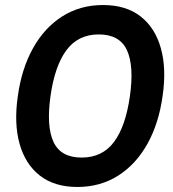

<svg xmlns="http://www.w3.org/2000/svg" viewBox="-20 -732 690 764"><path d="M288 12Q197 12 139 -33Q81 -78 58 -159.5Q35 -241 51 -350Q66 -459 111.5 -540.5Q157 -622 228 -667Q299 -712 390 -712Q481 -712 539 -667Q597 -622 620 -540.5Q643 -459 627 -350Q612 -241 566.5 -159.5Q521 -78 450 -33Q379 12 288 12ZM305 -105Q387 -105 433.5 -167Q480 -229 497 -350Q514 -470 485 -532.5Q456 -595 373 -595Q291 -595 244.5 -532.5Q198 -470 181 -350Q164 -229 193 -167Q222 -105 305 -105Z"/></svg>

Font: Host Grotesk
Style: Bold Italic
Weight: 700
Italic angle: -8°
Designer: Doğukan Karapınar
Foundry: Element Type
Version: Version 1.003; ttfautohint (v1.8.4.7-5d5b)